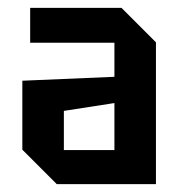

<svg xmlns="http://www.w3.org/2000/svg" viewBox="-20 -720 465 490"><path d="M37 -338V-514L272 -524V-611H57V-700H290L378 -612V-250H125ZM143 -437V-337H272V-457Z"/></svg>

Font: Tektur SemiCondensed Medium
Style: Regular
Weight: 500
Width: 4
Designer: Adam Jagosz
Foundry: Adam Jagosz
Version: Version 1.005;gftools[0.9.30]